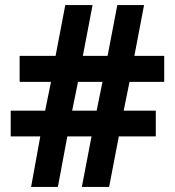

<svg xmlns="http://www.w3.org/2000/svg" viewBox="-20 -733 686 753"><path d="M488 -412 465 -299H591V-198H446L408 0H301L339 -198H244L207 0H102L138 -198H22V-299H157L180 -412H57V-514H198L236 -713H343L305 -514H402L440 -713H545L507 -514H624V-412ZM263 -299H359L382 -412H286Z"/></svg>

Font: Noto Sans Sundanese
Style: Regular
Weight: 400
Designer: Monotype Design Team (Regular), Sérgio L. Martins (other weights)
Foundry: Monotype Imaging Inc.
Version: Version 2.003